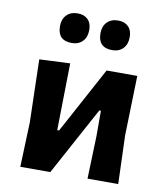

<svg xmlns="http://www.w3.org/2000/svg" viewBox="-78 -748 705 813"><g transform="rotate(10 274.5 -341.0)"><path d="M191 -682Q219 -682 235 -666Q251 -650 251 -621Q251 -590 233.5 -572Q216 -554 187 -554Q126 -554 126 -616Q126 -646 143.5 -664Q161 -682 191 -682ZM365 -682Q393 -682 409 -666Q425 -650 425 -621Q425 -590 407.5 -572Q390 -554 361 -554Q300 -554 300 -616Q300 -646 317.5 -664Q335 -682 365 -682ZM64 0 71 -192 64 -462 196 -468 191 -180H199L353 -465H485L478 -208L485 0H353L359 -183V-293H352L193 0Z"/></g></svg>

Font: Alegreya Sans SC
Style: Bold
Weight: 700
Designer: Juan Pablo del Peral
Foundry: Huerta Tipografica
Version: Version 2.007